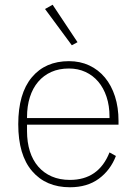

<svg xmlns="http://www.w3.org/2000/svg" viewBox="-20 -778 577 810"><path d="M275 12Q174 12 115.5 -56Q57 -124 57 -254Q57 -383 114 -451.5Q171 -520 271 -520Q318 -520 356.5 -502Q395 -484 422.5 -451Q450 -418 465 -371.5Q480 -325 480 -268V-252H94V-225Q94 -178 106 -140Q118 -102 141.5 -75Q165 -48 198.5 -33.5Q232 -19 275 -19Q396 -19 442 -135L469 -120Q446 -60 397 -24Q348 12 275 12ZM271 -489Q229 -489 196.5 -474.5Q164 -460 141 -433Q118 -406 106 -368Q94 -330 94 -284V-280H442V-286Q442 -332 429.5 -369.5Q417 -407 394.5 -433.5Q372 -460 340.5 -474.5Q309 -489 271 -489ZM170 -740 202 -758 307 -600 283 -587Z"/></svg>

Font: IBM Plex Sans Arabic ExtLt
Style: Regular
Weight: 200
Designer: Mike Abbink, Paul van der Laan, Pieter van Rosmalen, Wael Morcos, Khajak Apelian
Foundry: Bold Monday
Version: Version 1.2